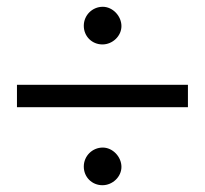

<svg xmlns="http://www.w3.org/2000/svg" viewBox="-20 -536 604 566"><path d="M338 -459C338 -489 312 -516 283 -516C252 -516 227 -491 227 -460C227 -429 251 -405 282 -405C312 -405 338 -430 338 -459ZM534 -220V-286H30V-220ZM338 -44C338 -74 312 -101 283 -101C252 -101 227 -76 227 -45C227 -14 251 10 282 10C312 10 338 -15 338 -44Z"/></svg>

Font: STIXGeneral
Style: Regular
Weight: 400
Designer: MicroPress Inc., with final additions and corrections provided by Coen Hoffman, Elsevier (retired)
Version: Version 1.1.0